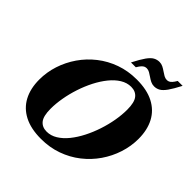

<svg xmlns="http://www.w3.org/2000/svg" viewBox="-231 -1061 1250 1250"><g transform="rotate(45 394.0 -436.0)"><path d="M243.5 -168.5Q243.5 -101 266.2 -72.8Q289 -44.5 330.5 -44.5Q368.5 -44.5 403.5 -66Q438.5 -87.5 468.8 -125Q499 -162.5 523.2 -210Q547.5 -257.5 565 -310.5Q582.5 -363.5 591.8 -416.5Q601 -469.5 601 -516.5Q601 -584 578.2 -612.2Q555.5 -640.5 514 -640.5Q476 -640.5 441 -619Q406 -597.5 375.8 -560Q345.5 -522.5 321.2 -475Q297 -427.5 279.5 -374.5Q262 -321.5 252.8 -268.5Q243.5 -215.5 243.5 -168.5ZM787.5 -434.5Q787.5 -366.5 766.2 -301Q745 -235.5 705.5 -178.2Q666 -121 610.5 -77.5Q555 -34 486.2 -9.5Q417.5 15 338 15Q245 15 182.5 -17.2Q120 -49.5 88.5 -109Q57 -168.5 57 -250.5Q57 -318.5 78.2 -384Q99.5 -449.5 139 -506.8Q178.5 -564 234 -607.5Q289.5 -651 358.2 -675.5Q427 -700 506.5 -700Q600 -700 662.2 -667.8Q724.5 -635.5 756 -576Q787.5 -516.5 787.5 -434.5ZM746 -881.5Q717.5 -826.5 696.8 -797.5Q676 -768.5 657.2 -758Q638.5 -747.5 616.5 -747.5Q599.5 -747.5 584.2 -755Q569 -762.5 555 -772.5Q541 -782.5 527.5 -790Q514 -797.5 500.5 -797.5Q491 -797.5 482.8 -794Q474.5 -790.5 465.5 -780.8Q456.5 -771 445 -751.5H400.5Q429 -807 449.5 -835.8Q470 -864.5 489 -875Q508 -885.5 530 -885.5Q547 -885.5 562 -878Q577 -870.5 591 -860.5Q605 -850.5 618.5 -843Q632 -835.5 646 -835.5Q655.5 -835.5 663.5 -839Q671.5 -842.5 680.8 -852.5Q690 -862.5 701 -881.5Z"/></g></svg>

Font: Newsreader 36pt ExtraBold
Style: Italic
Weight: 800
Italic angle: -17°
Designer: Hugues Gentile
Foundry: Production Type
Version: Version 1.003